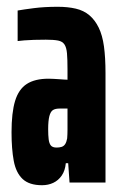

<svg xmlns="http://www.w3.org/2000/svg" viewBox="-20 -538 358 566"><path d="M104 8Q66 8 46.5 -10.5Q27 -29 20.5 -64Q14 -99 14 -148Q14 -206 24.5 -240.5Q35 -275 59 -290.5Q83 -306 123 -306Q130 -306 138.5 -305.5Q147 -305 154.5 -304.5Q162 -304 168.5 -303.5Q175 -303 179 -303V-333Q179 -363 177.5 -380.5Q176 -398 170 -407Q164 -416 151 -418.5Q138 -421 115 -421Q96 -421 80 -420.5Q64 -420 52 -419Q40 -418 32 -417V-507Q49 -510 80 -514Q111 -518 150 -518Q180 -518 203.5 -512.5Q227 -507 243.5 -493Q260 -479 271 -456.5Q282 -434 286.5 -401Q291 -368 291 -323V0H185L181 -57H174Q172 -35 162 -20.5Q152 -6 137 1Q122 8 104 8ZM147 -103Q155 -103 161.5 -105Q168 -107 172 -113Q176 -119 178 -130Q179 -142 179 -156Q179 -170 179 -188V-218H156Q143 -218 136 -213.5Q129 -209 125.5 -195.5Q122 -182 122 -157Q122 -139 123.5 -127Q125 -115 130 -109Q135 -103 147 -103Z"/></svg>

Font: Saira UltraCondensed ExtraBold
Style: Regular
Weight: 800
Width: 1
Designer: Hector Gatti with collaboration of the Omnibus-Type team
Foundry: Omnibus-Type
Version: Version 1.101